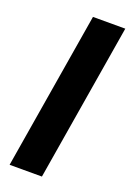

<svg xmlns="http://www.w3.org/2000/svg" viewBox="-141 -781 571 834"><g transform="rotate(20 144.0 -364.0)"><path d="M287.6 -727.5 167 0H17.6L138.2 -727.5Z"/></g></svg>

Font: Inter 20pt
Style: Bold Italic
Weight: 700
Italic angle: -9.3988°
Version: Version 4.001;git-66647c0bb